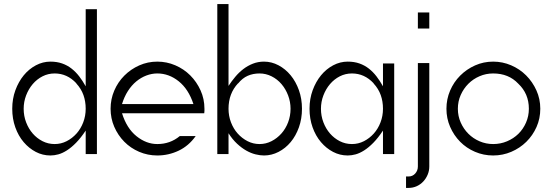

<svg xmlns="http://www.w3.org/2000/svg" viewBox="-20 -757 2682 941"><path d="M455 -712V-2H400V-117Q376 -81 353 -57.5Q330 -34 308 -20Q286 -6 266 -0.5Q246 5 227 5Q189 5 155.5 -12.5Q122 -30 96 -60.5Q70 -91 55 -133Q40 -175 40 -224Q40 -273 55.5 -315Q71 -357 96.5 -388Q122 -419 156 -437Q190 -455 227 -455Q259 -455 284.5 -446Q310 -437 330.5 -421Q351 -405 368 -383Q385 -361 400 -334V-712ZM354 -349Q309 -397 248 -397Q216 -397 188.5 -383Q161 -369 140.5 -345Q120 -321 108 -289.5Q96 -258 96 -224Q96 -189 108 -157.5Q120 -126 140.5 -102.5Q161 -79 188.5 -65Q216 -51 248 -51Q279 -51 306.5 -65Q334 -79 355 -102.5Q376 -126 388 -157.5Q400 -189 400 -224Q400 -260 389 -291Q378 -322 354 -348Z M751 -455Q797 -455 839 -437Q881 -419 912.5 -387.5Q944 -356 963 -314Q982 -272 982 -224Q982 -219 982 -213Q982 -207 981 -202H578Q601 -128 649 -89.5Q697 -51 751 -51Q814 -51 861 -90H939Q905 -42 855.5 -18.5Q806 5 751 5Q704 5 662 -13Q620 -31 589 -62.5Q558 -94 540 -135.5Q522 -177 522 -224Q522 -271 540 -313Q558 -355 589.5 -386.5Q621 -418 662.5 -436.5Q704 -455 751 -455ZM928 -247Q904 -320 856 -358.5Q808 -397 751 -397Q724 -397 697.5 -387Q671 -377 648 -358Q625 -339 607 -311Q589 -283 578 -247Z M1045 -737H1100V-336Q1115 -359 1133 -380.5Q1151 -402 1172.5 -418.5Q1194 -435 1219.5 -445Q1245 -455 1274 -455Q1311 -455 1345 -437Q1379 -419 1404.5 -388Q1430 -357 1445 -315Q1460 -273 1460 -224Q1460 -175 1445 -133Q1430 -91 1404.5 -60.5Q1379 -30 1345 -12.5Q1311 5 1274 5Q1255 5 1232.5 -0.5Q1210 -6 1187 -19Q1164 -32 1141.5 -53Q1119 -74 1100 -104V-2H1045ZM1147 -349Q1100 -299 1100 -224Q1100 -189 1112 -157.5Q1124 -126 1145 -102.5Q1166 -79 1193.5 -65Q1221 -51 1252 -51Q1283 -51 1310.5 -65Q1338 -79 1359 -102.5Q1380 -126 1392 -157.5Q1404 -189 1404 -224Q1404 -258 1392 -289.5Q1380 -321 1359.5 -345Q1339 -369 1311 -383Q1283 -397 1252 -397Q1220 -397 1194 -385.5Q1168 -374 1147 -348Z M1912 -446V-2H1857V-117Q1833 -81 1810 -57.5Q1787 -34 1765 -20Q1743 -6 1723 -0.5Q1703 5 1684 5Q1646 5 1612.5 -12.5Q1579 -30 1553 -60.5Q1527 -91 1512 -133Q1497 -175 1497 -224Q1497 -273 1512.5 -315Q1528 -357 1553.5 -388Q1579 -419 1613 -437Q1647 -455 1684 -455Q1716 -455 1741.5 -446Q1767 -437 1787.5 -421Q1808 -405 1825 -383Q1842 -361 1857 -334V-446ZM1811 -349Q1766 -397 1705 -397Q1673 -397 1645.5 -383Q1618 -369 1597.5 -345Q1577 -321 1565 -289.5Q1553 -258 1553 -224Q1553 -189 1565 -157.5Q1577 -126 1597.5 -102.5Q1618 -79 1645.5 -65Q1673 -51 1705 -51Q1736 -51 1763.5 -65Q1791 -79 1812 -102.5Q1833 -126 1845 -157.5Q1857 -189 1857 -224Q1857 -260 1846 -291Q1835 -322 1811 -348Z M2084 -696V-617H2028V-696ZM2084 -448V59Q2084 80 2076 99Q2068 118 2054.5 132.5Q2041 147 2022.5 155.5Q2004 164 1982 164H1970V108H1982Q2002 108 2015 93.5Q2028 79 2028 59V-448Z M2397 -455Q2443 -455 2485 -437Q2527 -419 2558.5 -387.5Q2590 -356 2609 -314Q2628 -272 2628 -224Q2628 -176 2609.5 -134.5Q2591 -93 2559.5 -62Q2528 -31 2486 -13Q2444 5 2397 5Q2350 5 2308 -13Q2266 -31 2235 -62.5Q2204 -94 2186 -135.5Q2168 -177 2168 -224Q2168 -271 2186 -313Q2204 -355 2235.5 -386.5Q2267 -418 2308.5 -436.5Q2350 -455 2397 -455ZM2520 -347Q2473 -397 2397 -397Q2362 -397 2330.5 -383.5Q2299 -370 2275.5 -346.5Q2252 -323 2238 -291.5Q2224 -260 2224 -224Q2224 -188 2238 -156.5Q2252 -125 2275.5 -101.5Q2299 -78 2330.5 -64.5Q2362 -51 2397 -51Q2433 -51 2465 -64.5Q2497 -78 2520.5 -101Q2544 -124 2558 -156Q2572 -188 2572 -224Q2572 -298 2520 -347Z"/></svg>

Font: Fundamental  Brigade Scvhlank
Style: Regular
Weight: 100
Designer: Peter Wiegel, original typeface by Arno Drescher 1935
Foundry: Peter Wiegel
Version: Version 0.000 2012 initial release